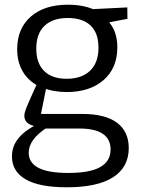

<svg xmlns="http://www.w3.org/2000/svg" viewBox="-20 -557 599 816"><path d="M264 239Q147.3 239 89 205.2Q30.8 171.5 30.8 107.5Q30.8 62.3 61 27.4Q91.3 -7.5 149.3 -34L150 -18.3Q118.3 -19.8 100.9 -31.4Q83.5 -43 83.5 -64.5Q83.5 -72.2 85.6 -80.2Q87.8 -88.2 93.5 -102.7Q99.3 -117.2 110.4 -141.7Q121.5 -166.2 139.5 -206L141.8 -192Q98.8 -214.8 75.9 -254.5Q53 -294.3 53 -347.7Q53 -435.5 110.6 -486.2Q168.3 -537 269.2 -537Q336.7 -537 386 -513.5L364.5 -517.7L521 -525.5L521.7 -477L429.5 -459.3L435.7 -470.8Q456.7 -450.8 467.7 -421.8Q478.7 -392.8 478.7 -356Q478.7 -267.5 420.1 -216.6Q361.5 -165.8 263.5 -165.8Q207.2 -165.8 160 -184.5L178.5 -194L152.2 -63.2L135.2 -72.7H330.7Q427.2 -72.7 477.2 -35.4Q527.2 2 527.2 72.3Q527.2 153.3 460.9 196.1Q394.5 239 264 239ZM270.7 178Q362.3 178 406.1 153Q450 128 450 78.3Q450 34.2 416.8 11.7Q383.5 -10.8 317.7 -10.8H159L181.7 -16Q102 34.5 102 92Q102 134.8 143.5 156.4Q185 178 270.7 178ZM263 -222.2Q327.3 -222.2 362.9 -256.5Q398.5 -290.7 398.5 -354Q398.5 -416.8 364.9 -448.6Q331.3 -480.5 268 -480.5Q203.7 -480.5 169 -447.1Q134.2 -413.8 134.2 -350.2Q134.2 -288.5 167.5 -255.4Q200.7 -222.2 263 -222.2Z"/></svg>

Font: Bitter Thin
Style: Regular
Weight: 100
Designer: Sol Matas, and Bitter project Authors
Foundry: Sol Matas
Version: Version 2.002